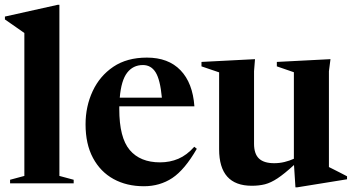

<svg xmlns="http://www.w3.org/2000/svg" viewBox="-24 -764 1470 800"><path d="M223.5 -31 283 -15V0H18V-15L77.5 -31V-626.5Q68 -633.5 46.8 -648Q25.5 -662.5 -3.5 -683V-695L216.5 -744H223.5Z M588 -524Q677.5 -524 728.2 -471.2Q779 -418.5 786 -321H473Q473 -315.5 473 -309.5Q473 -190.5 516.5 -139Q560 -87.5 643 -87.5Q684 -87.5 719.2 -102.5Q754.5 -117.5 785.5 -152.5L796 -144Q745.5 -56.5 693.8 -22.2Q642 12 575.5 12Q504 12 449.2 -18Q394.5 -48 363.5 -105.8Q332.5 -163.5 332.5 -246Q332.5 -320.5 362 -384Q391.5 -447.5 448.2 -485.8Q505 -524 588 -524ZM571.5 -493Q530.5 -493 505.8 -461Q481 -429 475 -357H650.5Q643.5 -432 624.5 -462.5Q605.5 -493 571.5 -493Z M1034.5 -165Q1034.5 -123 1055 -103.5Q1075.5 -84 1118.5 -84Q1140.5 -84 1161.2 -89Q1182 -94 1200.5 -102.5V-463L1129.5 -487.5V-506L1353 -517.5L1346.5 -467V-68Q1352.5 -65 1366.5 -58Q1380.5 -51 1396 -43Q1411.5 -35 1422 -29.5V-17L1214.5 16.5H1207L1201 -76.5Q1160.5 -39.5 1132.5 -21Q1104.5 -2.5 1080 3.8Q1055.5 10 1025 10Q889 10 889 -142V-462.5L815.5 -487.5V-506L1038.5 -517.5L1034.5 -467.5Z"/></svg>

Font: Newsreader Display SemiBold
Style: Regular
Weight: 600
Designer: Hugues Gentile
Foundry: Production Type
Version: Version 1.001